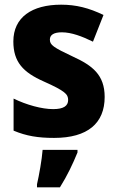

<svg xmlns="http://www.w3.org/2000/svg" viewBox="-20 -645 500 820"><path d="M427 -231C427 -325 375 -365 292 -403C207 -443 193 -453 193 -476C193 -496 210 -507 244 -507C285 -507 330 -490 377 -467L422 -581C360 -611 305 -625 241 -625C116 -625 37 -571 37 -468C37 -380 79 -336 167 -297C259 -256 271 -242 271 -218C271 -193 252 -179 207 -179C159 -179 93 -197 38 -224V-87C93 -64 143 -56 211 -56C355 -56 427 -119 427 -231ZM311 6V-5H162C159 36 147 103 138 142V155H236C268 104 291 55 311 6Z"/></svg>

Font: Noto Sans Malayalam UI SemiCondensed ExtraBold
Style: Regular
Weight: 800
Width: 4
Designer: Jelle Bosma - Monotype Design Team
Foundry: Monotype Imaging Inc.
Version: Version 2.104